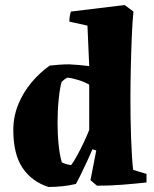

<svg xmlns="http://www.w3.org/2000/svg" viewBox="-20 -732 614 764"><path d="M173 12Q107 -9 70 -63.5Q33 -118 33 -215Q33 -268 52.5 -316Q72 -364 105 -403.5Q138 -443 178 -471Q196 -473 215.5 -474.5Q235 -476 255 -476Q295 -474 335 -469L328 -630L256 -646Q256 -666 262 -686L476 -712L511 -686Q507 -648 504.5 -588.5Q502 -529 500.5 -462.5Q499 -396 499 -339Q499 -307 499.5 -266.5Q500 -226 501.5 -185.5Q503 -145 505 -111Q507 -77 510 -56L563 -40V-6Q518 -1 467.5 3Q417 7 366 7L340 -15L363 -133L348 -138Q341 -122 329 -95.5Q317 -69 304 -42.5Q291 -16 282 0Q257 6 229 9Q201 12 173 12ZM263 -75Q272 -86 286 -111.5Q300 -137 313.5 -165.5Q327 -194 335 -215V-395Q317 -406 290.5 -414Q264 -422 248 -423Q236 -417 225 -406Q218 -381 213.5 -336Q209 -291 209 -243Q209 -197 213.5 -154.5Q218 -112 226 -86Q242 -78 263 -75Z"/></svg>

Font: Labrada ExtraBold
Style: Regular
Weight: 800
Designer: Mercedes Jáuregui
Foundry: Omnibus-Type Team
Version: Version 1.000; ttfautohint (v1.8.4.7-5d5b)